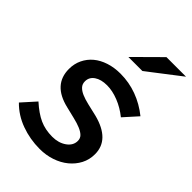

<svg xmlns="http://www.w3.org/2000/svg" viewBox="-225 -811 909 909"><g transform="rotate(45 230.0 -356.0)"><path d="M-7 -76Q9 -93 24 -110.5Q39 -128 55 -145Q97 -107 134.5 -90Q172 -73 219 -73Q261 -73 290 -93.5Q319 -114 319 -145Q319 -162 308 -173Q297 -184 277 -192.5Q257 -201 229.5 -207.5Q202 -214 170 -222Q48 -251 48 -356Q48 -391 62 -420Q76 -449 100.5 -469.5Q125 -490 160 -501.5Q195 -513 237 -513Q294 -513 347 -493.5Q400 -474 446 -437Q430 -420 415 -402.5Q400 -385 384 -368Q348 -397 307.5 -413Q267 -429 231 -429Q191 -429 167 -412.5Q143 -396 143 -368Q143 -350 154 -338Q165 -326 184.5 -317.5Q204 -309 232 -302.5Q260 -296 294 -288Q421 -255 421 -158Q421 -121 405 -90.5Q389 -60 361.5 -37.5Q334 -15 297 -2.5Q260 10 218 10Q153 10 94 -11.5Q35 -33 -7 -76ZM335 -722H466Q424 -690 383.5 -658.5Q343 -627 301 -595H207Q239 -627 271 -658.5Q303 -690 335 -722Z"/></g></svg>

Font: Rosa Sans Medium
Style: Italic
Weight: 500
Italic angle: -12°
Designer: Pentagram / MCKL
Foundry: Pentagram / MCKL
Version: Version 1.005;September 16, 2019;FontCreator 11.5.0.2425 64-